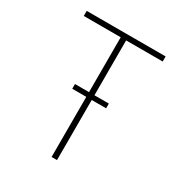

<svg xmlns="http://www.w3.org/2000/svg" viewBox="-170 -840 901 959"><g transform="rotate(30 281.0 -360.0)"><path d="M265.6 0V-699.2H296.9V0ZM52.7 -690.4V-719.7H507.8V-690.4ZM184.6 -346.7V-374H379.9V-346.7Z"/></g></svg>

Font: Reddit Mono ExtraLight
Style: Regular
Weight: 250
Monospace: yes
Designer: Stephen Hutchings
Foundry: Reddit
Version: Version 1.014